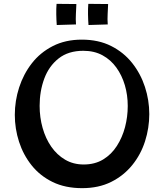

<svg xmlns="http://www.w3.org/2000/svg" viewBox="-20 -965 852 998"><path d="M407 13Q319 13 253.5 -19Q188 -51 144.5 -105.5Q101 -160 79 -228Q57 -296 57 -368Q57 -441 79.5 -510.5Q102 -580 145.5 -636Q189 -692 254.5 -725.5Q320 -759 405 -759Q492 -759 557.5 -726Q623 -693 667 -637.5Q711 -582 733.5 -513Q756 -444 756 -372Q756 -300 734 -231Q712 -162 667.5 -107Q623 -52 558 -19.5Q493 13 407 13ZM415 -110Q473 -110 516 -136Q559 -162 587.5 -206.5Q616 -251 630 -304.5Q644 -358 644 -414Q644 -471 629 -522Q614 -573 585 -613.5Q556 -654 513 -677.5Q470 -701 413 -701Q335 -701 284.5 -661Q234 -621 210 -556Q186 -491 186 -415Q186 -355 201.5 -300Q217 -245 246.5 -202.5Q276 -160 318.5 -135Q361 -110 415 -110ZM275 -835Q273 -860 272.5 -890.5Q272 -921 274 -945L377 -944Q376 -916 374.5 -891Q373 -866 375 -838ZM440 -835Q438 -860 437.5 -890.5Q437 -921 439 -945L542 -944Q541 -916 539.5 -891Q538 -866 540 -838Z"/></svg>

Font: Marhey Light
Style: Regular
Weight: 400
Version: Version 1.000